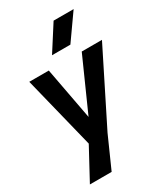

<svg xmlns="http://www.w3.org/2000/svg" viewBox="-236 -878 1017 1176"><g transform="rotate(-30 272.5 -290.0)"><path d="M347.2 -779.8H488.8L362.8 -601.1H232.9ZM237.8 -162.1 401.9 -529.8H544.9L290 -20L191.9 200.2H38.1L157.2 -20L30.8 -529.8H168.9Z"/></g></svg>

Font: Cooper Hewitt
Style: Semibold Italic
Weight: 710
Designer: Village Type and Design LLC
Foundry: Cooper Hewitt Smithsonian Design Museum
Version: 1.000